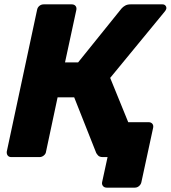

<svg xmlns="http://www.w3.org/2000/svg" viewBox="-20 -720 783 880"><path d="M469 140Q458 140 452 132.5Q446 125 448 115L473 0H456L435 -160H661Q672 -160 678 -153Q684 -146 682 -135L628 115Q626 125 617.5 132.5Q609 140 598 140ZM725 -700Q734 -700 739 -693.5Q744 -687 742 -679Q740 -673 735 -667L485 -363L619 -34Q621 -29 619 -23Q618 -13 610 -6.5Q602 0 592 0H452Q436 0 429.5 -7.5Q423 -15 421 -19L320 -274H244L191 -25Q190 -15 181 -7.5Q172 0 161 0H32Q21 0 15.5 -7Q10 -14 11 -25L150 -675Q152 -686 160.5 -693Q169 -700 180 -700H309Q320 -700 326 -693Q332 -686 330 -675L278 -434H338L537 -681Q544 -689 554 -694.5Q564 -700 578 -700Z"/></svg>

Font: Rubik
Style: Bold Italic
Weight: 700
Italic angle: -12°
Designer: Hubert and Fischer
Foundry: Hubert and Fischer
Version: Version 2.300;gftools[0.9.30]